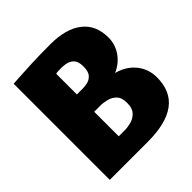

<svg xmlns="http://www.w3.org/2000/svg" viewBox="-183 -809 941 941"><g transform="rotate(-45 287.5 -338.0)"><path d="M309 0H45V-666Q45 -666 81 -668.5Q117 -671 177 -673.5Q237 -676 309 -676Q417 -676 475.5 -630Q534 -584 534 -498Q534 -450 507 -411Q480 -372 434 -352Q494 -336 529 -293Q564 -250 564 -191Q564 0 309 0ZM269 -556Q237 -556 232 -554.5Q227 -553 227 -553V-410H269Q282 -410 300.5 -414Q319 -418 333 -433.5Q347 -449 347 -483Q347 -518 333 -533Q319 -548 300.5 -552Q282 -556 269 -556ZM269 -120Q290 -120 314 -126.5Q338 -133 355 -151.5Q372 -170 372 -206Q372 -243 355 -260.5Q338 -278 314 -284Q290 -290 269 -290H227V-120Z"/></g></svg>

Font: Epunda Sans Black
Style: Regular
Weight: 900
Designer: Simon Atzbach
Foundry: typofactur
Version: Version 2.204; ttfautohint (v1.8.4.7-5d5b)